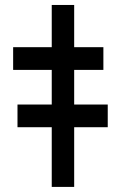

<svg xmlns="http://www.w3.org/2000/svg" viewBox="-20 -734 486 754"><path d="M31.6 -459.5H183.2V-323.5H48.7V-234.4H183.2V0H271.3V-234.4H403.1V-323.5H271.3V-459.5H386V-548.7H271.3V-714.5H183.2V-548.7H31.6Z"/></svg>

Font: Inter-Hewn
Style: Bold
Weight: 700
Designer: Rasmus Andersson
Foundry: rsms
Version: Version 3.012;git-f93a4a705